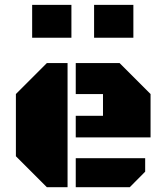

<svg xmlns="http://www.w3.org/2000/svg" viewBox="-20 -782 690 802"><path d="M262.2 0H175.8L46.4 -129.4V-389.2L175.8 -518.6H262.2ZM296.4 -208V-298.3H410.2V-389.2H296.4V-518.6H479.5L608.9 -389.2V-208ZM296.4 0V-121.1H586.4V-64.9L522 0ZM114.3 -761.7H278.3V-624.5H114.3ZM373 -761.7H537.1V-624.5H373Z"/></svg>

Font: Black Ops One [rus by aLiNcE]
Style: Regular
Weight: 400
Designer: James Grieshaber
Foundry: James Grieshaber
Version: Version 1.002;May 25, 2024;FontCreator 13.0.0.2680 64-bit